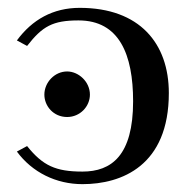

<svg xmlns="http://www.w3.org/2000/svg" viewBox="-20 -459 486 489"><path d="M190 -22C122 -22 89 -37 49 -87L23 -73C62 -20 123 10 190 10C290 10 410 -37 410 -222C410 -348 336 -439 183 -439C115 -439 62 -409 23 -356L49 -342C88 -392 114 -407 180 -407C284 -407 319 -320 319 -201C319 -63 264 -22 190 -22ZM151 -161C184 -161 209 -188 209 -218C209 -251 180 -277 151 -277C119 -277 93 -249 93 -218C93 -189 116 -161 151 -161Z"/></svg>

Font: Libertinus Serif Display
Style: Regular
Weight: 400
Designer: Philipp H. Poll, Khaled Hosny
Foundry: Caleb Maclennan
Version: Version 7.050;RELEASE